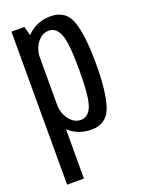

<svg xmlns="http://www.w3.org/2000/svg" viewBox="-154 -672 714 963"><g transform="rotate(-20 203.0 -191.0)"><path d="M31.6 220.4H121.4V-514L101.1 -596.2H31.6ZM241.4 3.1Q323.3 3.1 349.4 -72.9Q375.4 -148.9 375.4 -299.2Q375.4 -450.3 349.4 -526.1Q323.3 -601.9 241.4 -601.9Q175.8 -601.9 128.2 -561.8Q80.7 -521.6 80.7 -467.1L121.2 -423.9Q121.2 -469.3 146.8 -503.2Q172.5 -537 208.3 -537Q247.4 -537 266.5 -490.8Q285.6 -444.6 285.6 -299Q285.6 -152.9 266.5 -107Q247.4 -61.1 208.3 -61.1Q172.5 -61.1 146.8 -95.2Q121.2 -129.2 121.2 -175.9L80.7 -131.1Q80.7 -76.5 128.2 -36.7Q175.8 3.1 241.4 3.1Z"/></g></svg>

Font: Anybody Thin Condensed
Style: Regular
Weight: 100
Width: 3
Version: Version 1.113;gftools[0.9.25]